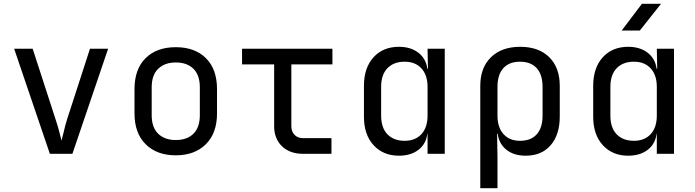

<svg xmlns="http://www.w3.org/2000/svg" viewBox="-20 -805 3640 1005"><path d="M241 0 54 -550H151L271 -180Q282 -147 290 -116.5Q298 -86 302 -69Q307 -86 314 -116.5Q321 -147 331 -180L451 -550H546L359 0Z M900 8Q801 8 742.5 -50Q684 -108 684 -212V-338Q684 -443 742 -500.5Q800 -558 900 -558Q1000 -558 1058 -500.5Q1116 -443 1116 -338V-212Q1116 -108 1057.5 -50Q999 8 900 8ZM900 -72Q959 -72 992.5 -105Q1026 -138 1026 -202V-348Q1026 -412 992.5 -445Q959 -478 900 -478Q842 -478 808 -445Q774 -412 774 -348V-202Q774 -138 808 -105Q842 -72 900 -72Z M1565 0Q1497 0 1456 -39.5Q1415 -79 1415 -145V-468H1247V-550H1720V-468H1505V-145Q1505 -117 1521.5 -99.5Q1538 -82 1565 -82H1715V0Z M2068 10Q1986 10 1935.5 -45Q1885 -100 1885 -194V-355Q1885 -450 1935 -505Q1985 -560 2068 -560Q2130 -560 2170 -529Q2210 -498 2217 -445H2220L2218 -550H2308V0H2218V-105H2217Q2210 -51 2170 -20.5Q2130 10 2068 10ZM2098 -68Q2154 -68 2186 -103Q2218 -138 2218 -200V-350Q2218 -412 2186 -447Q2154 -482 2098 -482Q2041 -482 2008 -448Q1975 -414 1975 -350V-200Q1975 -136 2008 -102Q2041 -68 2098 -68Z M2494 180V-356Q2494 -451 2550 -505.5Q2606 -560 2703 -560Q2800 -560 2855 -505.5Q2910 -451 2910 -356V-195Q2910 -100 2862.5 -45Q2815 10 2732 10Q2670 10 2631 -21Q2592 -52 2585 -105H2582L2584 20V180ZM2702 -68Q2759 -68 2789.5 -102Q2820 -136 2820 -200V-350Q2820 -414 2789.5 -448Q2759 -482 2702 -482Q2645 -482 2614.5 -448Q2584 -414 2584 -350V-200Q2584 -138 2615.5 -103Q2647 -68 2702 -68Z M3234 -645 3340 -785H3440L3329 -645ZM3268 10Q3186 10 3135.5 -45Q3085 -100 3085 -194V-355Q3085 -450 3135 -505Q3185 -560 3268 -560Q3330 -560 3370 -529Q3410 -498 3417 -445H3420L3418 -550H3508V0H3418V-105H3417Q3410 -51 3370 -20.5Q3330 10 3268 10ZM3298 -68Q3354 -68 3386 -103Q3418 -138 3418 -200V-350Q3418 -412 3386 -447Q3354 -482 3298 -482Q3241 -482 3208 -448Q3175 -414 3175 -350V-200Q3175 -136 3208 -102Q3241 -68 3298 -68Z"/></svg>

Font: JetBrains Mono NL
Style: Regular
Weight: 400
Monospace: yes
Designer: Philipp Nurullin, Konstantin Bulenkov
Foundry: JetBrains
Version: Version 2.305; ttfautohint (v1.8.4.7-5d5b)